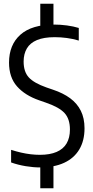

<svg xmlns="http://www.w3.org/2000/svg" viewBox="-20 -880 496 1020"><path d="M191.5 9.5Q157.5 9.5 116.5 2.8Q75.5 -4 39 -17V-84Q65.5 -75.5 91.5 -69.5Q117.5 -63.5 142.8 -60.5Q168 -57.5 192 -57.5Q245 -57.5 280.5 -72.8Q316 -88 333.8 -118Q351.5 -148 351.5 -192Q351.5 -248.5 322.5 -279.8Q293.5 -311 223 -335L188.5 -347Q113 -373 70.5 -421Q28 -469 28 -547.5Q28 -642 88.5 -695.8Q149 -749.5 268 -749.5Q300.5 -749.5 335.8 -744.8Q371 -740 398.5 -731.5V-664.5Q367 -674 334.8 -678.2Q302.5 -682.5 271 -682.5Q213 -682.5 176.5 -667.2Q140 -652 122.8 -622.8Q105.5 -593.5 105.5 -553Q105.5 -499 132.8 -469Q160 -439 226.5 -415.5L261.5 -403.5Q315.5 -385.5 352.8 -358Q390 -330.5 409.5 -291.2Q429 -252 429 -198.5Q429 -132.5 401.2 -86Q373.5 -39.5 320.5 -15Q267.5 9.5 191.5 9.5ZM194 120V-13L264 -20.5V120ZM194 -732.5V-860H264V-732.5Z"/></svg>

Font: Encode Sans SC Condensed
Style: Regular
Weight: 400
Width: 3
Designer: Multiple Designers
Foundry: Impallari Type
Version: Version 3.002